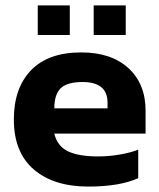

<svg xmlns="http://www.w3.org/2000/svg" viewBox="-20 -677 587 707"><path d="M119 -657H237V-548H119ZM325 -657H443V-548H325ZM31 -237Q31 -353 94.5 -418.5Q158 -484 279 -484Q390 -484 453 -426Q516 -368 516 -270V-185H180Q191 -139 230 -120Q269 -101 342 -101Q381 -101 421.5 -108Q462 -115 489 -126V-21Q421 10 305 10Q178 10 104.5 -53Q31 -116 31 -237ZM376 -278V-299Q376 -375 284 -375Q227 -375 203.5 -352Q180 -329 180 -278Z"/></svg>

Font: Kanit SemiBold
Style: Regular
Weight: 600
Designer: Katatrad Team
Foundry: CadsonDemak
Version: Version 1.030